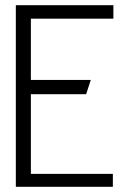

<svg xmlns="http://www.w3.org/2000/svg" viewBox="-20 -720 487 740"><path d="M41 0H415V-50H99V-357H312L330 -412H99V-648H417V-700H41Z"/></svg>

Font: AdventPro_ExpandedRegular
Style: ExpandedRegular
Weight: 400
Width: 7
Designer: VivaRado, Andreas Kalpakidis
Foundry: VivaRado, Andreas Kalpakidis
Version: Version 3.000